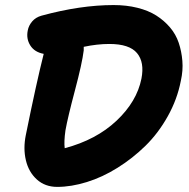

<svg xmlns="http://www.w3.org/2000/svg" viewBox="-20 -729 748 759"><path d="M206.1 9.8Q158.2 9.8 125.7 -19.5Q93.3 -48.8 82.3 -95.5Q71.3 -142.1 82 -194.8Q124 -402.3 152.8 -516.1Q116.2 -522.9 99.6 -549.6Q83 -576.2 89.8 -608.9Q93.3 -627.9 107.2 -644.3Q121.1 -660.6 144 -667Q297.9 -709 429.2 -709Q480 -709 523.2 -698.2Q566.4 -687.5 597.7 -667.7Q628.9 -647.9 652.1 -620.6Q675.3 -593.3 686.5 -559.8Q697.8 -526.4 700.9 -488.3Q704.1 -450.2 694.8 -409.2Q680.7 -336.4 643.3 -269.5Q606 -202.6 555.2 -152.8Q504.4 -103 444.6 -65.7Q384.8 -28.3 323.2 -9.3Q261.7 9.8 206.1 9.8ZM238.8 -213.9Q232.4 -169.4 235.8 -143.1Q360.8 -176.3 440.9 -252Q521 -327.6 539.1 -418Q551.8 -482.9 521.7 -519Q491.7 -555.2 412.1 -555.2Q364.3 -555.2 311 -543.9V-529.8Q304.7 -478.5 276.1 -371.1Q247.6 -263.7 238.8 -213.9Z"/></svg>

Font: Shantell Sans Normal
Style: Bold Italic
Weight: 700
Italic angle: -11.31°
Designer: Stephen Nixon, Anya Danilova, Shantell Martin
Foundry: Arrow Type
Version: Version 1.006;[559af2be0]